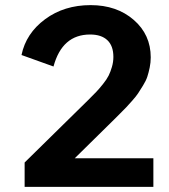

<svg xmlns="http://www.w3.org/2000/svg" viewBox="-20 -730 660 750"><path d="M76.2 0V-95.2L324.2 -338.9Q344.7 -359.4 356 -371.1Q367.2 -382.8 382.1 -401.4Q397 -419.9 404.3 -434.6Q411.6 -449.2 417.2 -468.5Q422.9 -487.8 422.9 -507.8Q422.9 -550.8 399.4 -573Q376 -595.2 332 -595.2Q222.7 -595.2 189 -470.2L64 -515.1Q81.5 -599.6 156 -654.8Q230.5 -710 334 -710Q436 -710 502.4 -652.3Q568.8 -594.7 568.8 -505.9Q568.8 -485.8 564.7 -465.8Q560.5 -445.8 555.4 -430.2Q550.3 -414.6 538.6 -395.8Q526.9 -377 519.8 -366Q512.7 -355 496.3 -336.4Q480 -317.9 473.1 -310.8Q466.3 -303.7 447.8 -285.2Q429.2 -266.6 424.8 -262.2L272 -111.8H579.1V0Z"/></svg>

Font: LT Superior
Style: Bold
Weight: 400
Designer: Daniel Lyons
Foundry: LyonsType
Version: Version 1.000